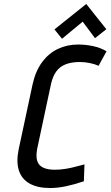

<svg xmlns="http://www.w3.org/2000/svg" viewBox="-20 -935 556 966"><path d="M515 -788 414 -915 254 -787 292 -740 396 -826 458 -743ZM476 -604 516 -677Q486 -695 448 -703Q410 -711 373 -711Q318 -711 271.5 -689Q225 -667 192 -622.5Q159 -578 144 -511L74 -184Q61 -121 75 -77.5Q89 -34 129 -11.5Q169 11 232 11Q270 11 312.5 2Q355 -7 402 -23L405 -108Q392 -105 367 -98Q342 -91 313 -86Q284 -81 256 -81Q220 -81 197.5 -91.5Q175 -102 167.5 -125Q160 -148 167 -186L237 -514Q246 -552 263.5 -576Q281 -600 310.5 -611.5Q340 -623 382 -623Q406 -623 431 -618Q456 -613 476 -604Z"/></svg>

Font: Advent Pro SemiBold
Style: Italic
Weight: 600
Italic angle: -12°
Version: Version 3.000